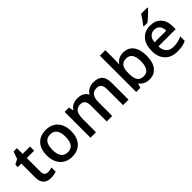

<svg xmlns="http://www.w3.org/2000/svg" viewBox="160 -1798 2839 2839"><g transform="rotate(-45 1579.5 -378.0)"><path d="M283.2 -83Q325.2 -83 367.2 -96.2V-9.8Q348.1 -1.5 318.1 4.2Q288.1 9.8 255.9 9.8Q92.8 9.8 92.8 -162.1V-453.1H19V-503.9L98.1 -545.9L137.2 -660.2H208V-540H361.8V-453.1H208V-164.1Q208 -122.6 228.8 -102.8Q249.5 -83 283.2 -83Z M954.1 -271Q954.1 -138.7 886.2 -64.5Q818.4 9.8 697.3 9.8Q621.6 9.8 563.5 -24.4Q505.4 -58.6 474.1 -122.6Q442.9 -186.5 442.9 -271Q442.9 -402.3 510.3 -476.1Q577.6 -549.8 700.2 -549.8Q817.4 -549.8 885.7 -474.4Q954.1 -398.9 954.1 -271ZM561 -271Q561 -84 699.2 -84Q835.9 -84 835.9 -271Q835.9 -456.1 698.2 -456.1Q626 -456.1 593.5 -408.2Q561 -360.4 561 -271Z M1541 0H1425.8V-333Q1425.8 -395 1402.3 -425.5Q1378.9 -456.1 1329.1 -456.1Q1262.7 -456.1 1231.7 -412.8Q1200.7 -369.6 1200.7 -269V0H1085.9V-540H1175.8L1191.9 -469.2H1197.8Q1220.2 -507.8 1262.9 -528.8Q1305.7 -549.8 1356.9 -549.8Q1481.4 -549.8 1522 -464.8H1529.8Q1553.7 -504.9 1597.2 -527.3Q1640.6 -549.8 1696.8 -549.8Q1793.5 -549.8 1837.6 -501Q1881.8 -452.1 1881.8 -352.1V0H1767.1V-333Q1767.1 -395 1743.4 -425.5Q1719.7 -456.1 1669.9 -456.1Q1603 -456.1 1572 -414.3Q1541 -372.6 1541 -286.1Z M2317.9 -549.8Q2418.9 -549.8 2475.3 -476.6Q2531.7 -403.3 2531.7 -271Q2531.7 -138.2 2474.6 -64.2Q2417.5 9.8 2315.9 9.8Q2213.4 9.8 2156.7 -64H2148.9L2127.9 0H2042V-759.8H2156.7V-579.1Q2156.7 -559.1 2154.8 -519.5Q2152.8 -480 2151.9 -469.2H2156.7Q2211.4 -549.8 2317.9 -549.8ZM2288.1 -456.1Q2218.8 -456.1 2188.2 -415.3Q2157.7 -374.5 2156.7 -278.8V-271Q2156.7 -172.4 2188 -128.2Q2219.2 -84 2290 -84Q2351.1 -84 2382.6 -132.3Q2414.1 -180.7 2414.1 -272Q2414.1 -456.1 2288.1 -456.1Z M2900.9 9.8Q2774.9 9.8 2703.9 -63.7Q2632.8 -137.2 2632.8 -266.1Q2632.8 -398.4 2698.7 -474.1Q2764.6 -549.8 2879.9 -549.8Q2986.8 -549.8 3048.8 -484.9Q3110.8 -419.9 3110.8 -306.2V-244.1H2751Q2753.4 -165.5 2793.5 -123.3Q2833.5 -81.1 2906.2 -81.1Q2954.1 -81.1 2995.4 -90.1Q3036.6 -99.1 3084 -120.1V-26.9Q3042 -6.8 2999 1.5Q2956.1 9.8 2900.9 9.8ZM2879.9 -462.9Q2825.2 -462.9 2792.2 -428.2Q2759.3 -393.6 2752.9 -327.1H2998Q2997.1 -394 2965.8 -428.5Q2934.6 -462.9 2879.9 -462.9ZM2806.6 -606V-618.2Q2834.5 -652.3 2864 -694.3Q2893.6 -736.3 2910.6 -766.1H3043.9V-755.9Q3018.6 -726.1 2968 -679Q2917.5 -631.8 2882.8 -606Z"/></g></svg>

Font: f2_52653          
Style: Regular
Weight: 600
Foundry: Ascender Corporation
Version: Version 1.10